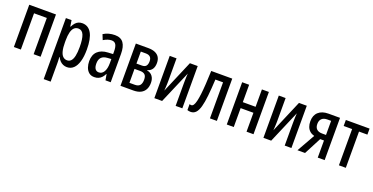

<svg xmlns="http://www.w3.org/2000/svg" viewBox="-27 -1306 4469 2301"><g transform="rotate(20 2207.0 -155.0)"><path d="M403.8 -539.1V0H314.9V-462.4H151.9V0H63V-539.1Z M737.8 -548.8Q814.9 -548.8 855.2 -478.5Q895.5 -408.2 895.5 -270Q895.5 -180.7 877.4 -118.4Q859.4 -56.2 825 -23.2Q790.5 9.8 741.7 9.8Q714.8 9.8 691.7 -0.2Q668.5 -10.3 650.4 -29.3Q632.3 -48.3 619.6 -74.7H615.7Q617.2 -52.2 618.2 -33Q619.1 -13.7 619.1 2.4V239.3H530.3V-539.1H602.5L614.3 -461.9H619.1Q633.8 -492.2 651.4 -511.5Q668.9 -530.8 690.4 -539.8Q711.9 -548.8 737.8 -548.8ZM715.3 -472.7Q683.1 -472.7 661.9 -452.4Q640.6 -432.1 629.9 -390.9Q619.1 -349.6 619.1 -286.6V-260.3Q619.1 -194.8 629.9 -152.1Q640.6 -109.4 662.4 -88.6Q684.1 -67.9 715.8 -67.9Q745.1 -67.9 765.1 -89.4Q785.2 -110.8 794.9 -155.3Q804.7 -199.7 804.7 -269Q804.7 -370.6 783.9 -421.6Q763.2 -472.7 715.3 -472.7Z M1153.8 -548.8Q1229.5 -548.8 1263.7 -501Q1297.9 -453.1 1297.9 -361.3V0H1231.4L1217.8 -75.7H1215.3Q1201.7 -47.9 1183.8 -28.8Q1166 -9.8 1143.1 0Q1120.1 9.8 1090.3 9.8Q1047.9 9.8 1021 -12.9Q994.1 -35.6 981.4 -72.3Q968.8 -108.9 968.8 -150.9Q968.8 -231.9 1015.1 -275.9Q1061.5 -319.8 1146.5 -323.7L1209.5 -327.1V-360.4Q1209.5 -419.9 1192.6 -447.8Q1175.8 -475.6 1138.7 -475.6Q1116.2 -475.6 1090.6 -467.5Q1064.9 -459.5 1035.2 -441.4L1008.3 -508.3Q1040 -528.8 1077.1 -538.8Q1114.3 -548.8 1153.8 -548.8ZM1210 -264.2 1163.6 -261.2Q1110.8 -258.3 1085 -231.4Q1059.1 -204.6 1059.1 -153.8Q1059.1 -106.9 1075.7 -84.5Q1092.3 -62 1122.1 -62Q1163.1 -62 1186.5 -101.8Q1210 -141.6 1210 -210.9Z M1740.2 -405.3Q1740.2 -357.9 1720.2 -327.4Q1700.2 -296.9 1659.7 -286.1V-282.2Q1704.6 -274.9 1729.2 -241.9Q1753.9 -209 1753.9 -157.7Q1753.9 -107.9 1734.9 -72.5Q1715.8 -37.1 1679 -18.6Q1642.1 0 1586.4 0H1422.4V-539.1H1580.1Q1633.3 -539.1 1668.7 -523.7Q1704.1 -508.3 1722.2 -478.8Q1740.2 -449.2 1740.2 -405.3ZM1664.1 -165.5Q1664.1 -210.4 1643.6 -229.2Q1623 -248 1583 -248H1511.2V-70.3H1581.1Q1623.5 -70.3 1643.8 -93.5Q1664.1 -116.7 1664.1 -165.5ZM1650.4 -396Q1650.4 -431.6 1631.6 -450.2Q1612.8 -468.8 1573.7 -468.8H1511.2V-315.9H1581.1Q1617.7 -315.9 1634 -335.9Q1650.4 -356 1650.4 -396Z M1941.4 -539.1V-251Q1941.4 -235.4 1940.9 -220.5Q1940.4 -205.6 1939.7 -190.4Q1939 -175.3 1938 -159.4Q1937 -143.6 1935.5 -125.5L2111.8 -539.1H2211.4V0H2126V-281.7Q2126 -303.7 2126.5 -325.4Q2127 -347.2 2127.9 -369.1Q2128.9 -391.1 2130.4 -413.1L1953.6 0H1854.5V-539.1Z M2651.9 0H2563.5V-459.5H2465.8Q2459.5 -338.9 2450.2 -250.7Q2440.9 -162.6 2425 -105.7Q2409.2 -48.8 2383.3 -21.2Q2357.4 6.3 2318.4 6.3Q2306.6 6.3 2296.1 4.4Q2285.6 2.4 2275.9 -1V-77.1Q2280.3 -75.2 2286.4 -73.7Q2292.5 -72.3 2299.3 -72.3Q2314.9 -72.3 2327.1 -90.3Q2339.4 -108.4 2348.4 -145.5Q2357.4 -182.6 2364.3 -238.5Q2371.1 -294.4 2375.7 -369.4Q2380.4 -444.3 2383.8 -539.1H2651.9Z M2867.2 -539.1V-317.4H3030.3V-539.1H3119.1V0H3030.3V-241.2H2867.2V0H2778.3V-539.1Z M3332.5 -539.1V-251Q3332.5 -235.4 3332 -220.5Q3331.5 -205.6 3330.8 -190.4Q3330.1 -175.3 3329.1 -159.4Q3328.1 -143.6 3326.7 -125.5L3502.9 -539.1H3602.5V0H3517.1V-281.7Q3517.1 -303.7 3517.6 -325.4Q3518.1 -347.2 3519 -369.1Q3520 -391.1 3521.5 -413.1L3344.7 0H3245.6V-539.1Z M3776.4 0H3679.7L3809.6 -229.5Q3775.4 -238.8 3752.2 -259Q3729 -279.3 3717.3 -309.8Q3705.6 -340.3 3705.6 -379.9Q3705.6 -455.6 3751.5 -497.3Q3797.4 -539.1 3878.9 -539.1H4026.4V0H3938.5V-218.3H3890.1ZM3795.4 -377.9Q3795.4 -334.5 3819.1 -311.8Q3842.8 -289.1 3889.6 -289.1H3938.5V-468.8H3890.6Q3843.8 -468.8 3819.6 -445.1Q3795.4 -421.4 3795.4 -377.9Z M4403.3 -462.4H4296.4V0H4208.5V-462.4H4100.6V-539.1H4403.3Z"/></g></svg>

Font: Open Sans Condensed Medium
Style: Regular
Weight: 500
Width: 3
Designer: Monotype Design Team
Foundry: Monotype Imaging Inc.
Version: Version 3.000